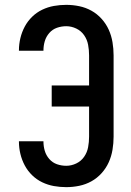

<svg xmlns="http://www.w3.org/2000/svg" viewBox="-20 -763 540 791"><path d="M253 8Q227 8 202 3.5Q177 -1 154 -12Q131 -23 112.5 -41Q94 -59 82 -81.5Q70 -104 64 -129Q58 -154 58 -179V-181H159V-180Q159 -160 164.5 -141.5Q170 -123 183 -108Q196 -93 214.5 -86.5Q233 -80 253 -80Q274 -80 294 -89.5Q314 -99 326.5 -117Q339 -135 343 -156.5Q347 -178 347 -200V-324H193V-411H347V-535Q347 -557 343 -578.5Q339 -600 326.5 -618Q314 -636 294 -645.5Q274 -655 253 -655Q233 -655 214.5 -648.5Q196 -642 183 -627Q170 -612 164.5 -593.5Q159 -575 159 -555V-554H58V-556Q58 -581 64 -606Q70 -631 82 -653.5Q94 -676 112.5 -694Q131 -712 154 -723Q177 -734 202 -738.5Q227 -743 253 -743Q280 -743 306.5 -737.5Q333 -732 356.5 -719Q380 -706 398.5 -685.5Q417 -665 428 -640.5Q439 -616 443.5 -589Q448 -562 448 -535V-200Q448 -173 443.5 -146Q439 -119 428 -94.5Q417 -70 398.5 -49.5Q380 -29 356.5 -16Q333 -3 306.5 2.5Q280 8 253 8Z"/></svg>

Font: Iosevka Custom Semibold
Style: Regular
Weight: 600
Designer: Belleve Invis
Foundry: Belleve Invis
Version: Version 27.0.2; ttfautohint (v1.8.4)